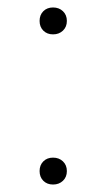

<svg xmlns="http://www.w3.org/2000/svg" viewBox="-20 -485 285 514"><path d="M86 -27Q86 -43 96 -53Q106 -63 122 -63Q138 -63 148.5 -53Q159 -43 159 -27Q159 -11 148.5 -1Q138 9 122 9Q106 9 96 -1Q86 -11 86 -27ZM86 -429Q86 -445 96 -455Q106 -465 122 -465Q138 -465 148.5 -455Q159 -445 159 -429Q159 -413 148.5 -403Q138 -393 122 -393Q106 -393 96 -403Q86 -413 86 -429Z"/></svg>

Font: Bellota Light
Style: Regular
Weight: 300
Designer: Kemie Guaida
Foundry: Kemie Guaida
Version: Version 4.001